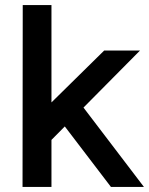

<svg xmlns="http://www.w3.org/2000/svg" viewBox="-20 -740 590 760"><path d="M69.2 0 70 -720H183.7V0ZM392.4 -540H534.2L126.8 -128.8V-278.6ZM193.8 -295.5 273 -363.4 549.8 0H419.2Z"/></svg>

Font: Hauora
Style: Regular
Weight: 400
Designer: Wayne Shih
Foundry: WCYS
Version: Version 1.001